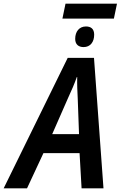

<svg xmlns="http://www.w3.org/2000/svg" viewBox="-80 -1032 661 1052"><path d="M262 -930H544L561 -1012H279ZM378 -774C415 -774 436 -802 436 -842C436 -874 418 -887 391 -887C354 -887 332 -859 332 -819C332 -788 351 -774 378 -774ZM-60 0H68L158 -193H356L367 0H487L435 -715H291ZM206 -297 292 -493C312 -536 328 -573 341 -610H343C342 -571 344 -529 346 -490L353 -297Z"/></svg>

Font: Noto Sans SemiCondensed SemiBold
Style: Italic
Weight: 600
Width: 4
Italic angle: -12°
Designer: Monotype Design Team
Foundry: Monotype Imaging Inc.
Version: Version 2.013